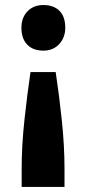

<svg xmlns="http://www.w3.org/2000/svg" viewBox="-20 -561 347 762"><path d="M152 -541Q193 -541 216 -518Q239 -495 239 -451Q239 -412 215 -386Q191 -360 152 -360Q111 -360 88 -384Q65 -408 65 -451Q65 -491 89 -516Q113 -541 152 -541ZM201 -275Q215 -183 225.5 -82Q236 19 236 108V181H66V108Q66 17 77 -85Q88 -187 101 -275Z"/></svg>

Font: Readex Pro
Style: Bold
Weight: 700
Designer: Bonnie Shaver-Troup, Thomas Jockin
Foundry: Lexend
Version: Version 1.203; ttfautohint (v1.8.3)